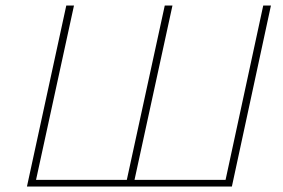

<svg xmlns="http://www.w3.org/2000/svg" viewBox="-20 -678 1029 698"><path d="M965 -658 823 0H78L221 -658H249L111 -24H441L579 -658H607L469 -24H800L937 -658Z"/></svg>

Font: Ysabeau Infant Extralight
Style: Italic
Weight: 200
Italic angle: -12°
Designer: Christian Thalmann (Catharsis Fonts)
Version: Version 0.003